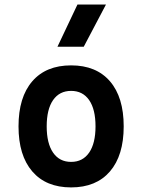

<svg xmlns="http://www.w3.org/2000/svg" viewBox="-20 -815 626 845"><path d="M293 9.8Q182.6 9.8 122.1 -60.5Q61.5 -130.9 61.5 -258.8Q61.5 -387.2 122.1 -457.3Q182.6 -527.3 293 -527.3Q403.3 -527.3 463.9 -457.3Q524.4 -387.2 524.4 -258.8Q524.4 -130.9 463.9 -60.5Q403.3 9.8 293 9.8ZM293 -102.5Q344.2 -102.5 372.3 -143.3Q400.4 -184.1 400.4 -258.8Q400.4 -334 372.3 -374.5Q344.2 -415 293 -415Q241.7 -415 213.6 -374.5Q185.5 -334 185.5 -258.8Q185.5 -184.1 213.6 -143.3Q241.7 -102.5 293 -102.5ZM232.9 -609.4 320.8 -794.9H446.3L348.6 -609.4Z"/></svg>

Font: Cascadia Mono PL SemiBold
Style: Regular
Weight: 600
Monospace: yes
Designer: Aaron Bell
Foundry: Saja Typeworks
Version: Version 2404.023; ttfautohint (v1.8.4)